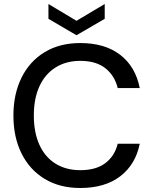

<svg xmlns="http://www.w3.org/2000/svg" viewBox="-20 -927 765 959"><path d="M381 12Q278 12 203 -33.5Q128 -79 87.5 -160.5Q47 -242 47 -350Q47 -457 87.5 -539Q128 -621 203 -666.5Q278 -712 381 -712Q504 -712 580.5 -653Q657 -594 678 -487H568Q553 -549 506.5 -586Q460 -623 381 -623Q310 -623 257.5 -590Q205 -557 177 -496Q149 -435 149 -350Q149 -265 177 -203.5Q205 -142 257.5 -109.5Q310 -77 381 -77Q460 -77 506.5 -112.5Q553 -148 568 -209H678Q657 -105 580.5 -46.5Q504 12 381 12ZM362 -751 222 -833V-907L362 -823L503 -907V-833Z"/></svg>

Font: DMSans_18ptMedium
Style: Regular
Weight: 500
Designer: Colophon Foundry, Jonny Pinhorn
Foundry: Colophon Foundry
Version: Version 4.004;gftools[0.9.30]